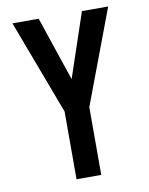

<svg xmlns="http://www.w3.org/2000/svg" viewBox="-83 -796 666 857"><g transform="rotate(-10 250.0 -367.5)"><path d="M194 0V-307L33 -735H152L250 -444L348 -735H467L306 -307V0Z"/></g></svg>

Font: Iosevka Fixed
Style: Bold
Weight: 700
Monospace: yes
Designer: Belleve Invis
Foundry: Belleve Invis
Version: Version 32.3.0